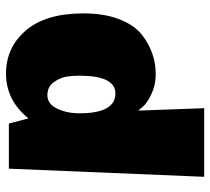

<svg xmlns="http://www.w3.org/2000/svg" viewBox="-50 -638 699 638"><g transform="rotate(90 299.0 -319.5)"><path d="M25 -248Q25 -317 44.5 -367Q64 -417 96 -442Q155 -488 227 -488Q263 -488 293.5 -473.5Q324 -459 336 -444L348 -430L340 -649H568L541 0H391L374 -65Q314 9 226.5 9.5Q139 10 82 -56Q25 -122 25 -248ZM291 -354Q232 -354 232 -234Q232 -212 235 -192Q238 -172 253 -150Q268 -128 297 -128Q326 -128 341.5 -160.5Q357 -193 357 -234Q357 -354 291 -354Z"/></g></svg>

Font: Wendy One
Style: Regular
Weight: 400
Designer: Alejandro Inler
Foundry: Alejandro Inler
Version: 1.001